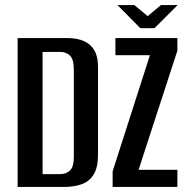

<svg xmlns="http://www.w3.org/2000/svg" viewBox="-20 -742 739 762"><path d="M50 0V-591H246Q286 -591 313 -579Q340 -567 354.5 -542Q369 -517 369 -477V-127Q369 -78 352 -50Q335 -22 304.5 -11Q274 0 233 0ZM149 -51H218Q243 -51 258 -65.5Q273 -80 273 -120V-466Q273 -506 258 -521Q243 -536 218 -536H149ZM427 0V-62L575 -523H438V-591H684V-541L530 -68H684V0ZM537 -630 446 -722H513L566 -678L619 -722H685L593 -630Z"/></svg>

Font: Alumni Sans SemiBold
Style: Regular
Weight: 600
Designer: Robert E. Leuschke
Foundry: Robert E. Leuschke
Version: Version 1.018